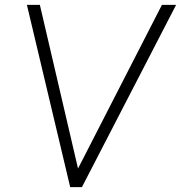

<svg xmlns="http://www.w3.org/2000/svg" viewBox="-20 -765 740 785"><path d="M267 0H315L700 -745H642L299 -76L143 -745H90Z"/></svg>

Font: Mluvka ExtraLight
Style: Italic
Weight: 200
Italic angle: -8°
Designer: Modified by Jiří Krblich, Original typeface by Gumpita Rahayu
Foundry: Gumpita Rahayu & Jiří Krblich
Version: Version 2.000;Glyphs 3.1.1 (3134)